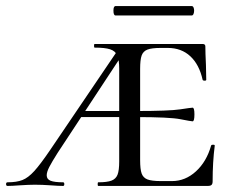

<svg xmlns="http://www.w3.org/2000/svg" viewBox="-54 -613 768 633"><path d="M270 -12Q299 -12 313.5 -17.5Q328 -23 333.5 -37Q339 -51 339 -81V-387Q339 -416 332.5 -430.5Q326 -445 309 -450.5Q292 -456 258 -456Q256 -456 256 -462Q256 -468 258 -468H614Q623 -468 623 -460Q623 -440 625 -398L626 -350Q626 -347 620.5 -347Q615 -347 614 -350Q603 -400 573.5 -427.5Q544 -455 499 -455H477Q446 -455 432 -449.5Q418 -444 413 -430Q408 -416 408 -386V-85Q408 -55 413 -41Q418 -27 432 -21.5Q446 -16 477 -16H513Q557 -16 592 -48Q627 -80 642 -133Q643 -136 648.5 -136Q654 -136 654 -133Q647 -79 647 -15Q647 -7 643.5 -3.5Q640 0 631 0H270Q268 0 268 -6Q268 -12 270 -12ZM-29 -12Q1 -12 20 -19.5Q39 -27 59 -49Q79 -71 111 -118L340 -456L350 -434L136 -109Q117 -79 108.5 -62.5Q100 -46 100 -35Q100 -22 113 -17Q126 -12 154 -12Q158 -12 158 -6Q158 0 154 0Q139 0 113 -2Q85 -4 61 -4Q41 -4 11 -2Q-15 0 -29 0Q-34 0 -34 -6Q-34 -12 -29 -12ZM210 -247H381V-227H210ZM393 -227V-247Q504 -247 540 -252.5Q576 -258 581 -258Q587 -258 587 -236Q587 -213 581 -213Q576 -213 540.5 -220Q505 -227 393 -227ZM320 -578Q320 -593 327 -593H578Q582 -593 584 -588.5Q586 -584 586 -578Q586 -572 584 -567Q582 -562 578 -562H327Q320 -562 320 -578Z"/></svg>

Font: Cormorant SC Medium
Style: Regular
Weight: 500
Designer: Christian Thalmann (Catharsis Fonts)
Foundry: Catharsis Fonts
Version: Version 4.000